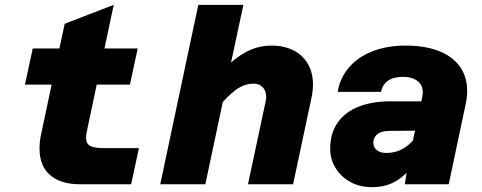

<svg xmlns="http://www.w3.org/2000/svg" viewBox="-20 -760 1990 792"><path d="M143 -148Q143 -177 150 -208L193 -411H83L115 -560H225L247 -662L449 -740L411 -560H548L516 -411H379L338 -217Q335 -202 335 -192Q335 -167 352 -158Q369 -149 407 -149H553L521 0H309Q231 0 187 -37.5Q143 -75 143 -148Z M1078 -360Q1078 -385 1064 -400Q1050 -415 1026 -415Q994 -415 965 -397.5Q936 -380 899 -339L827 0H641L798 -740H984L933 -502Q974 -538 1014.5 -555Q1055 -572 1099 -572Q1151 -572 1190 -552.5Q1229 -533 1250 -496.5Q1271 -460 1271 -411Q1271 -386 1265 -357L1189 0H1003L1075 -338Q1078 -350 1078 -360Z M1657 -47Q1627 -17 1593 -2.5Q1559 12 1514 12Q1463 12 1424 -10Q1385 -32 1363.5 -68Q1342 -104 1342 -146Q1342 -211 1373.5 -255Q1405 -299 1460.5 -320.5Q1516 -342 1589 -342H1718L1722 -361Q1724 -373 1724 -379Q1724 -409 1702 -426Q1680 -443 1644 -443Q1564 -443 1552 -381H1373Q1382 -437 1418.5 -480.5Q1455 -524 1515.5 -548Q1576 -572 1654 -572Q1732 -572 1789 -550Q1846 -528 1876.5 -486Q1907 -444 1907 -385Q1907 -360 1901 -331L1831 0H1650ZM1573 -129Q1638 -129 1683 -180L1692 -221L1583 -220Q1552 -219 1536 -206Q1520 -193 1520 -171Q1520 -152 1534.5 -140.5Q1549 -129 1573 -129Z"/></svg>

Font: Azeret Mono ExtraBold
Style: Italic
Weight: 800
Italic angle: -12°
Designer: Martin Vácha
Foundry: Displaay
Version: Version 1.000; Glyphs 3.0.3, build 3074